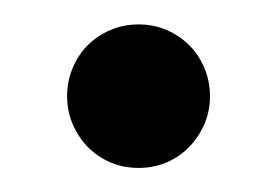

<svg xmlns="http://www.w3.org/2000/svg" viewBox="-20 -419 228 158"><path d="M152.8 -339.8Q152.8 -327.6 148.2 -316.9Q143.6 -306.2 135.7 -298.1Q127.9 -290 117.2 -285.4Q106.4 -280.8 94.2 -280.8Q81.5 -280.8 70.8 -285.4Q60.1 -290 52.2 -298.1Q44.4 -306.2 39.8 -316.9Q35.2 -327.6 35.2 -339.8Q35.2 -352.1 39.8 -363Q44.4 -374 52.2 -381.8Q60.1 -389.6 70.8 -394.3Q81.5 -398.9 94.2 -398.9Q106.4 -398.9 117.2 -394.3Q127.9 -389.6 135.7 -381.8Q143.6 -374 148.2 -363Q152.8 -352.1 152.8 -339.8Z"/></svg>

Font: Charis SIL Phon
Style: Bold
Weight: 700
Foundry: SIL International
Version: Version 5.000